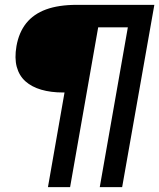

<svg xmlns="http://www.w3.org/2000/svg" viewBox="-20 -695 658 793"><path d="M178 78H269.5L385.5 -582H508L392 78H484.5L617.5 -675H297.5Q222 -675 170.2 -656Q118.5 -637 88.2 -599Q58 -561 48 -504.5Q39.5 -455 49.2 -418.8Q59 -382.5 85 -359.2Q111 -336 150.5 -324.5Q190 -313 240.5 -313H246.5Z"/></svg>

Font: Anybody UltraCondensed Thin SemiBold
Style: Italic
Weight: 600
Italic angle: -10°
Version: Version 1.111